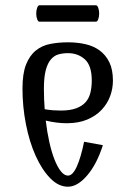

<svg xmlns="http://www.w3.org/2000/svg" viewBox="-20 -691 512 726"><path d="M65 0ZM407 -386Q407 -356 396.5 -327.5Q386 -299 364.5 -276Q343 -253 310 -239Q277 -225 232 -225Q214 -225 194 -227.5Q174 -230 153 -235Q158 -192 166.5 -154Q175 -116 186 -88Q197 -60 210 -43.5Q223 -27 237 -27Q255 -27 270.5 -61.5Q286 -96 298 -155L369 -142Q346 -70 309.5 -27.5Q273 15 237 15Q201 15 169.5 -17.5Q138 -50 114.5 -102.5Q91 -155 78 -221.5Q65 -288 65 -356Q65 -413 78.5 -447Q92 -481 115.5 -500Q139 -519 170.5 -525Q202 -531 237 -531Q272 -531 303 -524Q334 -517 357 -500Q380 -483 393.5 -455.5Q407 -428 407 -386ZM146 -356Q146 -315 149 -278Q166 -275 181 -274Q196 -273 210 -273Q245 -273 268 -281.5Q291 -290 304 -305Q317 -320 322 -341Q327 -362 327 -386Q327 -443 301 -466.5Q275 -490 237 -490Q218 -490 201.5 -485.5Q185 -481 172.5 -466.5Q160 -452 153 -425.5Q146 -399 146 -356ZM343 -671Q348 -671 351.5 -661.5Q355 -652 355 -640Q355 -628 351.5 -618.5Q348 -609 343 -609H129Q124 -609 120.5 -618.5Q117 -628 117 -640Q117 -652 120.5 -661.5Q124 -671 129 -671Z"/></svg>

Font: Combo
Style: Regular
Weight: 400
Designer: Eduardo Rodriguez Tunni
Foundry: Eduardo Rodriguez Tunni
Version: Version 1.001